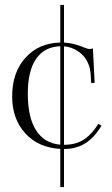

<svg xmlns="http://www.w3.org/2000/svg" viewBox="-20 -688 455 777"><path d="M239 69H224V-85.5Q135.8 -90.2 82.5 -148.2Q29.2 -206.2 29.2 -298.2Q29.2 -394.5 82.8 -454.1Q136.2 -513.8 224 -515.8V-668H239V-515.5Q262.8 -514.5 285 -508Q307.2 -501.5 321.2 -495.6Q335.2 -489.8 339.8 -489.8Q346.5 -489.8 356 -491.8L363 -353L349 -352L346.8 -388.5Q345.2 -413.2 335.5 -434.1Q325.8 -455 310.6 -468.8Q295.5 -482.5 277.1 -490.8Q258.8 -499 239 -500.5V-102Q265.2 -102 286.9 -108.4Q308.5 -114.8 325 -127.1Q341.5 -139.5 353.6 -153.5Q365.8 -167.5 378 -187L390.8 -179Q380.2 -162.2 370.1 -149.4Q360 -136.5 346.1 -123.9Q332.2 -111.2 317 -103.1Q301.8 -95 281.9 -90Q262 -85 239 -85ZM224 -500.8Q159.8 -498.8 126.1 -449.9Q92.5 -401 92.5 -309.2Q92.5 -212.8 126.1 -160.4Q159.8 -108 224 -102.5Z"/></svg>

Font: FogtwoNo5
Style: Regular
Weight: 400
Designer: gluk (gluksza@wp.pl)
Foundry: gluk (gluksza@wp.pl)
Version: Version 0.87